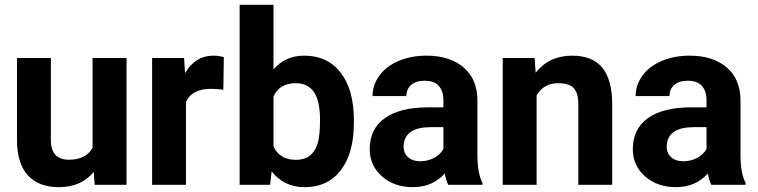

<svg xmlns="http://www.w3.org/2000/svg" viewBox="-20 -770 3160 800"><path d="M370.6 -53.7Q318.4 9.8 226.1 9.8Q141.1 9.8 96.4 -39.1Q51.8 -87.9 50.8 -182.1V-528.3H191.9V-187Q191.9 -104.5 267.1 -104.5Q338.9 -104.5 365.7 -154.3V-528.3H507.3V0H374.5Z M910.6 -396Q881.8 -399.9 859.9 -399.9Q779.8 -399.9 754.9 -345.7V0H613.8V-528.3H747.1L751 -465.3Q793.5 -538.1 868.7 -538.1Q892.1 -538.1 912.6 -531.7Z M1454.6 -259.3Q1454.6 -132.3 1400.4 -61.3Q1346.2 9.8 1249 9.8Q1163.1 9.8 1111.8 -56.2L1105.5 0H978.5V-750H1119.6V-481Q1168.5 -538.1 1248 -538.1Q1344.7 -538.1 1399.7 -467Q1454.6 -396 1454.6 -267.1ZM1313.5 -269.5Q1313.5 -349.6 1288.1 -386.5Q1262.7 -423.3 1212.4 -423.3Q1145 -423.3 1119.6 -368.2V-159.7Q1145.5 -104 1213.4 -104Q1281.7 -104 1303.2 -171.4Q1313.5 -203.6 1313.5 -269.5Z M1847.7 0Q1837.9 -19 1833.5 -47.4Q1782.2 9.8 1700.2 9.8Q1622.6 9.8 1571.5 -35.2Q1520.5 -80.1 1520.5 -148.4Q1520.5 -232.4 1582.8 -277.3Q1645 -322.3 1762.7 -322.8H1827.6V-353Q1827.6 -389.6 1808.8 -411.6Q1790 -433.6 1749.5 -433.6Q1713.9 -433.6 1693.6 -416.5Q1673.3 -399.4 1673.3 -369.6H1532.2Q1532.2 -415.5 1560.5 -454.6Q1588.9 -493.7 1640.6 -515.9Q1692.4 -538.1 1756.8 -538.1Q1854.5 -538.1 1911.9 -489Q1969.2 -439.9 1969.2 -351.1V-122.1Q1969.7 -46.9 1990.2 -8.3V0ZM1731 -98.1Q1762.2 -98.1 1788.6 -112.1Q1814.9 -126 1827.6 -149.4V-240.2H1774.9Q1668.9 -240.2 1662.1 -167L1661.6 -158.7Q1661.6 -132.3 1680.2 -115.2Q1698.7 -98.1 1731 -98.1Z M2207.5 -528.3 2211.9 -467.3Q2268.6 -538.1 2363.8 -538.1Q2447.8 -538.1 2488.8 -488.8Q2529.8 -439.5 2530.8 -341.3V0H2389.6V-337.9Q2389.6 -382.8 2370.1 -403.1Q2350.6 -423.3 2305.2 -423.3Q2245.6 -423.3 2215.8 -372.6V0H2074.7V-528.3Z M2943.8 0Q2934.1 -19 2929.7 -47.4Q2878.4 9.8 2796.4 9.8Q2718.8 9.8 2667.7 -35.2Q2616.7 -80.1 2616.7 -148.4Q2616.7 -232.4 2679 -277.3Q2741.2 -322.3 2858.9 -322.8H2923.8V-353Q2923.8 -389.6 2905 -411.6Q2886.2 -433.6 2845.7 -433.6Q2810.1 -433.6 2789.8 -416.5Q2769.5 -399.4 2769.5 -369.6H2628.4Q2628.4 -415.5 2656.7 -454.6Q2685.1 -493.7 2736.8 -515.9Q2788.6 -538.1 2853 -538.1Q2950.7 -538.1 3008.1 -489Q3065.4 -439.9 3065.4 -351.1V-122.1Q3065.9 -46.9 3086.4 -8.3V0ZM2827.1 -98.1Q2858.4 -98.1 2884.8 -112.1Q2911.1 -126 2923.8 -149.4V-240.2H2871.1Q2765.1 -240.2 2758.3 -167L2757.8 -158.7Q2757.8 -132.3 2776.4 -115.2Q2794.9 -98.1 2827.1 -98.1Z"/></svg>

Font: Roboto
Style: Bold
Weight: 700
Designer: Google
Version: Version 2.134; 2016; ttfautohint (v1.6)